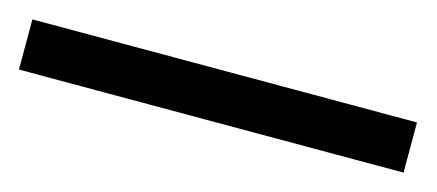

<svg xmlns="http://www.w3.org/2000/svg" viewBox="-27 -915 555 244"><g transform="rotate(15 250.0 -793.0)"><path d="M503 -760H-3V-826H503Z"/></g></svg>

Font: Noto Sans Oriya
Style: Regular
Weight: 400
Designer: Amélie Bonet and Sol Matas
Foundry: Google LLC
Version: Version 2.006